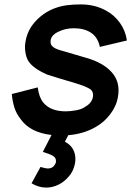

<svg xmlns="http://www.w3.org/2000/svg" viewBox="-20 -598 606 870"><path d="M514.5 -159.5Q508 -118 479.5 -80.5Q451.5 -43.5 412.5 -22Q358.5 9 289.5 14.5L274 44Q305 60.5 315.5 88.5Q325 111.5 320 141.5Q313 179 290.5 203Q271 226 244.5 239Q218 252 189.5 252Q155 252 123 232.5L163.5 158.5Q187.5 165.5 196 165.5Q215.5 165.5 225 153Q231 145.5 233.5 137.5Q234 132.5 233.5 129Q233 121.5 229.2 116.5Q225.5 111.5 218.2 107.2Q211 103 200 99Q189 95 174 90.5L213.5 13.5Q117.5 3 74 -57.5Q53 -84.5 44.8 -112Q36.5 -139.5 33.5 -172L151 -202Q156.5 -157.5 176 -133.5Q208.5 -93.5 278 -93.5Q289 -93.5 301.2 -94.8Q313.5 -96 326.5 -98.5Q352.5 -103.5 366.5 -114.5Q396 -131 401 -158.5Q405 -185 385.5 -196Q366.5 -207.5 322 -221L245 -244L192.5 -260.5Q130 -288.5 109.5 -320Q103.5 -329 100 -340Q96.5 -351 94.8 -363Q93 -375 93.2 -387.5Q93.5 -400 96 -411.5Q104.5 -461 138.5 -499Q173 -537.5 220 -557.5Q251 -570 280.8 -574Q310.5 -578 346 -578Q410 -578 460.5 -550Q498 -530 523.5 -494.2Q549 -458.5 555 -414.5L432.5 -385.5Q423 -429.5 392.2 -449.8Q361.5 -470 314.5 -470Q276.5 -470 245 -454.5Q213 -439.5 209.5 -415.5Q208 -405 210.8 -397.8Q213.5 -390.5 221 -384.8Q228.5 -379 240.5 -374.5Q252.5 -370 270 -365.5L372 -335.5Q449 -313.5 487.5 -269.2Q526 -225 514.5 -159.5Z"/></svg>

Font: Russisch Sans
Style: Bold Italic
Weight: 700
Italic angle: -10°
Designer: Michael Sharanda (font) & Cristiano Sobral (main changes)
Foundry: Michael Sharanda
Version: Version 2.00;September 8, 2020;FontCreator 13.0.0.2681 64-bi